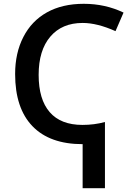

<svg xmlns="http://www.w3.org/2000/svg" viewBox="-20 -744 698 1004"><path d="M412.1 9.8Q240.2 9.8 149.7 -84.2Q59.1 -178.2 59.1 -356.9Q59.1 -466.8 102.1 -550.5Q145 -634.3 225.3 -679.2Q305.7 -724.1 418 -724.1Q530.3 -724.1 626 -678.2L584 -581.1Q488.3 -624 412.1 -624Q304.2 -624 243.2 -552.5Q182.1 -481 182.1 -352.5Q182.1 -224.1 240 -157.5Q297.9 -90.8 411.1 -90.8Q473.1 -90.8 528.8 -106V240.2H412.1Z"/></svg>

Font: OpenSans-Semibold
Style: Regular
Weight: 600
Foundry: Ascender Corporation
Version: Version 1.10